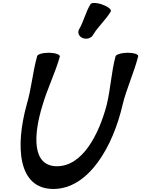

<svg xmlns="http://www.w3.org/2000/svg" viewBox="-20 -1172 932 1267"><path d="M595 -943C627 -997 679 -1042 711 -1096C718 -1109 692 -1129 655 -1142C618 -1155 583 -1156 577 -1144C544 -1090 533 -1031 501 -977C490 -955 502 -929 528 -920C554 -911 584 -921 595 -943ZM225 -801C195 -694 188 -588 156 -481C81 -209 96 75 332 75C567 75 727 -209 789 -481C815 -588 865 -694 892 -801C894 -814 862 -824 821 -824C779 -823 744 -812 742 -799C714 -692 710 -586 684 -479C632 -283 524 -75 356 -75C189 -75 200 -283 261 -479C292 -586 345 -692 375 -799C377 -812 345 -823 304 -824C262 -824 227 -814 225 -801Z"/></svg>

Font: Nupuram Black Oblique
Style: Regular
Weight: 900
Designer: Santhosh Thottingal (santhosh.thottingal@gmail.com)
Foundry: SMC
Version: Version 1.000